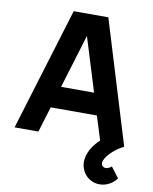

<svg xmlns="http://www.w3.org/2000/svg" viewBox="-101 -795 885 1109"><g transform="rotate(10 341.5 -240.5)"><path d="M160 0 205.5 -150H476.5L520 -10.5C476.5 29 449 79 449 126C449 185 494 239 560 239C598 239 636 220 660 187L613 125C601 135 589 140 579 140C564 140 553 129 553 115C553 84 602 31 663 0L443 -720H240L20 0ZM244 -277 340 -592.5 437.5 -277Z"/></g></svg>

Font: Manrope ExtraBold
Style: Regular
Weight: 800
Designer: Mikhail Sharanda
Foundry: Mikhail Sharanda
Version: Version 4.505